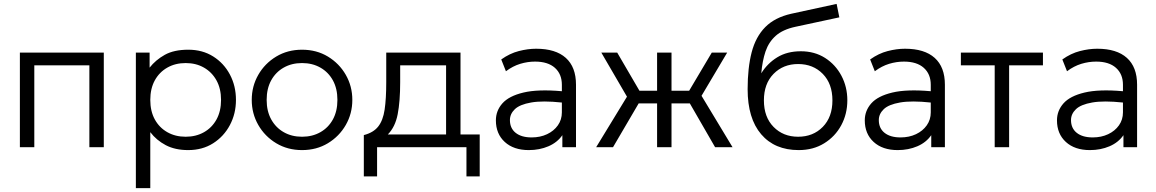

<svg xmlns="http://www.w3.org/2000/svg" viewBox="-20 -755 5930 985"><path d="M82 0V-485H512.5V0H438.5V-420H156V0Z M677 210V-485H747.5V-408Q778.5 -447.5 825.5 -473.8Q872.5 -500 946 -500Q1018.5 -500 1073.5 -465.5Q1128.5 -431 1159.5 -372.5Q1190.5 -314 1190.5 -242.5Q1190.5 -172 1159.5 -113.5Q1128.5 -55 1073.5 -20Q1018.5 15 945.5 15Q878.5 15 830.5 -10.2Q782.5 -35.5 751 -77V210ZM932.5 -53.5Q985.5 -53.5 1026.5 -76.8Q1067.5 -100 1090.8 -142.2Q1114 -184.5 1114 -242.5Q1114 -300.5 1090.5 -342.8Q1067 -385 1026.2 -408.2Q985.5 -431.5 932.5 -431.5Q879.5 -431.5 838.5 -408.2Q797.5 -385 774.2 -342.8Q751 -300.5 751 -242.5Q751 -184.5 774.2 -142.2Q797.5 -100 838.5 -76.8Q879.5 -53.5 932.5 -53.5Z M1529.5 15Q1455.5 15 1397 -20.2Q1338.5 -55.5 1305 -114Q1271.5 -172.5 1271.5 -242.5Q1271.5 -312.5 1305 -371Q1338.5 -429.5 1397 -464.8Q1455.5 -500 1529.5 -500Q1604 -500 1662.2 -464.8Q1720.5 -429.5 1754 -371Q1787.5 -312.5 1787.5 -242.5Q1787.5 -172.5 1754 -114Q1720.5 -55.5 1662.2 -20.2Q1604 15 1529.5 15ZM1529.5 -53.5Q1582.5 -53.5 1623.5 -76.8Q1664.5 -100 1687.8 -142.2Q1711 -184.5 1711 -242.5Q1711 -300.5 1687.8 -342.8Q1664.5 -385 1623.5 -408.2Q1582.5 -431.5 1529.5 -431.5Q1476.5 -431.5 1435.5 -408.2Q1394.5 -385 1371.2 -342.8Q1348 -300.5 1348 -242.5Q1348 -184.5 1371.5 -142.2Q1395 -100 1435.8 -76.8Q1476.5 -53.5 1529.5 -53.5Z M1846.5 150V-62Q1895.5 -74.5 1920.2 -105.8Q1945 -137 1953.2 -192.5Q1961.5 -248 1961.5 -334V-485H2342.5V-65H2441V150H2373V0H1914.5V150ZM2033 -334Q2033 -234.5 2020.2 -169Q2007.5 -103.5 1969.5 -65H2268.5V-420H2033Z M2693 15Q2615 15 2569.5 -26.8Q2524 -68.5 2524 -137.5Q2524 -187 2557.5 -224.8Q2591 -262.5 2665.2 -280.2Q2739.5 -298 2862.5 -287V-320Q2862.5 -375 2826.8 -407Q2791 -439 2725 -439Q2686.5 -439 2648.8 -427.5Q2611 -416 2575.5 -389.5L2551.5 -450Q2595 -481 2641.5 -493Q2688 -505 2730.5 -505Q2830.5 -505 2882.8 -458Q2935 -411 2935 -320.5V0H2865V-61.5Q2839 -24 2793.5 -4.5Q2748 15 2693 15ZM2596 -139Q2596 -97 2625.5 -73.5Q2655 -50 2707.5 -50Q2751.5 -50 2786.5 -66.5Q2821.5 -83 2842 -112Q2862.5 -141 2862.5 -178.5V-229Q2763.5 -239.5 2705 -229.2Q2646.5 -219 2621.2 -194.8Q2596 -170.5 2596 -139Z M3038.5 0 3196.5 -259 3065 -485H3146.5L3260.5 -289.5H3351V-485H3425V-289.5H3515.5L3631.5 -485H3710.5L3579 -263.5L3738 0H3648.5L3519 -224.5H3425V0H3351V-224.5H3256.5L3125 0Z M4077.5 15Q3954.5 15 3885 -66.2Q3815.5 -147.5 3815.5 -297.5Q3815.5 -407 3836.2 -486.8Q3857 -566.5 3906 -616Q3955 -665.5 4039.5 -684.5L4272 -735L4286 -666L4060.5 -617.5Q3995.5 -603.5 3959.5 -571.2Q3923.5 -539 3907.2 -490.8Q3891 -442.5 3885.5 -379Q3917 -430 3967.5 -461Q4018 -492 4088.5 -492Q4159 -492 4212.8 -457.8Q4266.5 -423.5 4296.8 -366.2Q4327 -309 4327 -240.5Q4327 -170.5 4295.8 -112.5Q4264.5 -54.5 4208.2 -19.8Q4152 15 4077.5 15ZM4074.5 -53.5Q4151.5 -53.5 4201 -104Q4250.5 -154.5 4250.5 -240Q4250.5 -325.5 4201 -376Q4151.5 -426.5 4074.5 -426.5Q3998 -426.5 3948.5 -376Q3899 -325.5 3899 -240Q3899 -154.5 3948.5 -104Q3998 -53.5 4074.5 -53.5Z M4585.5 15Q4507.5 15 4462 -26.8Q4416.5 -68.5 4416.5 -137.5Q4416.5 -187 4450 -224.8Q4483.5 -262.5 4557.8 -280.2Q4632 -298 4755 -287V-320Q4755 -375 4719.2 -407Q4683.5 -439 4617.5 -439Q4579 -439 4541.2 -427.5Q4503.5 -416 4468 -389.5L4444 -450Q4487.5 -481 4534 -493Q4580.5 -505 4623 -505Q4723 -505 4775.2 -458Q4827.5 -411 4827.5 -320.5V0H4757.5V-61.5Q4731.5 -24 4686 -4.5Q4640.5 15 4585.5 15ZM4488.5 -139Q4488.5 -97 4518 -73.5Q4547.5 -50 4600 -50Q4644 -50 4679 -66.5Q4714 -83 4734.5 -112Q4755 -141 4755 -178.5V-229Q4656 -239.5 4597.5 -229.2Q4539 -219 4513.8 -194.8Q4488.5 -170.5 4488.5 -139Z M5083 0V-420H4909.5V-485H5330.5V-420H5157V0Z M5571.5 15Q5493.5 15 5448 -26.8Q5402.5 -68.5 5402.5 -137.5Q5402.5 -187 5436 -224.8Q5469.5 -262.5 5543.8 -280.2Q5618 -298 5741 -287V-320Q5741 -375 5705.2 -407Q5669.5 -439 5603.5 -439Q5565 -439 5527.2 -427.5Q5489.5 -416 5454 -389.5L5430 -450Q5473.5 -481 5520 -493Q5566.5 -505 5609 -505Q5709 -505 5761.2 -458Q5813.5 -411 5813.5 -320.5V0H5743.5V-61.5Q5717.5 -24 5672 -4.5Q5626.5 15 5571.5 15ZM5474.5 -139Q5474.5 -97 5504 -73.5Q5533.5 -50 5586 -50Q5630 -50 5665 -66.5Q5700 -83 5720.5 -112Q5741 -141 5741 -178.5V-229Q5642 -239.5 5583.5 -229.2Q5525 -219 5499.8 -194.8Q5474.5 -170.5 5474.5 -139Z"/></svg>

Font: Geologica ExtraLight
Style: Regular
Weight: 200
Designer: Sindre Bremnes, Frode Helland
Foundry: Monokrom Skriftforlag AS
Version: Version 1.010; ttfautohint (v1.8.4.7-5d5b);gftools[0.9.28]